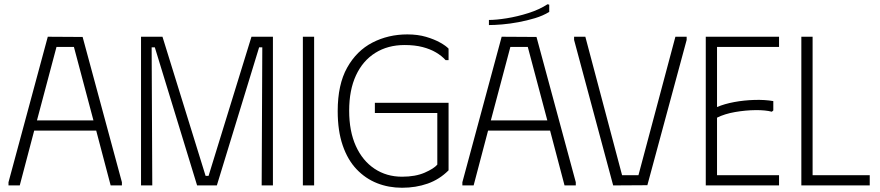

<svg xmlns="http://www.w3.org/2000/svg" viewBox="-20 -873 4143 904"><path d="M20 0V-15L205 -700L369 -699L554 -15V0H501L433 -258H141L73 0ZM154 -306H420L328 -652H246Z M644 0V-700H745L948 -45H962L1164 -700H1265V0H1212L1215 -650H1200L1001 0H908L709 -650H694L697 0Z M1406 -700H1459V0H1406Z M1570 -350Q1570 -475 1614.5 -554.5Q1659 -634 1733.5 -672.5Q1808 -711 1898 -711Q1947 -711 1986 -699.5Q2025 -688 2052.5 -672.5Q2080 -657 2092 -644V-590H2078Q2060 -610 2033 -626Q2006 -642 1969.5 -651.5Q1933 -661 1885 -661Q1806 -661 1747 -624Q1688 -587 1656 -518Q1624 -449 1624 -352Q1624 -255 1655.5 -185.5Q1687 -116 1743.5 -78.5Q1800 -41 1873 -41Q1936 -41 1979.5 -60Q2023 -79 2039 -98V-341H1745V-389H2092V-71Q2049 -28 1993.5 -8.5Q1938 11 1873 11Q1810 11 1755.5 -10.5Q1701 -32 1659 -76Q1617 -120 1593.5 -188.5Q1570 -257 1570 -350Z M2157 0V-15L2342 -700L2506 -699L2691 -15V0H2638L2570 -258H2278L2210 0ZM2291 -306H2557L2465 -652H2383ZM2558 -853 2566 -851V-817Q2537 -799 2499 -787.5Q2461 -776 2420.5 -768.5Q2380 -761 2344 -758Q2308 -755 2282 -755V-779Q2316 -779 2366 -787Q2416 -795 2468 -811.5Q2520 -828 2558 -853Z M2683 -700H2736L2909 -48H2986L3160 -700H3213V-685L3028 -1L2867 0L2683 -685Z M3648 -700V-652H3356V-369Q3391 -384 3437 -392.5Q3483 -401 3532 -402.5Q3581 -404 3621 -397V-353L3614 -347Q3584 -355 3537 -354.5Q3490 -354 3441 -345.5Q3392 -337 3356 -319V-48H3648V0H3303V-700Z M3753 -700H3806V-48H4075V0H3753Z"/></svg>

Font: Phudu Light Light
Style: Regular
Weight: 300
Version: Version 1.005;gftools[0.9.23]